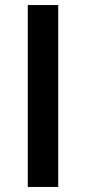

<svg xmlns="http://www.w3.org/2000/svg" viewBox="-20 -740 340 760"><path d="M90 0H210.5V-720H90Z"/></svg>

Font: Manrope
Style: Bold
Weight: 700
Designer: Mikhail Sharanda
Foundry: Mikhail Sharanda
Version: Version 4.505;FEAKit 1.0